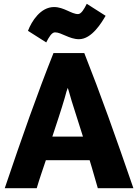

<svg xmlns="http://www.w3.org/2000/svg" viewBox="-20 -979 721 1009"><path d="M681 10H494C461 -105 457 -118 451 -137H221C205 -89 187 -38 173 10H5C97 -262 175 -484 261 -700H423C509 -483 587 -263 681 10ZM416 -261C396 -325 376 -387 357 -447C347 -480 340 -508 336 -517C333 -511 326 -488 320 -464C301 -399 278 -331 255 -261ZM395 -773C344 -773 303 -809 269 -809C252 -809 237 -784 223 -756L127 -817C146 -867 193 -942 264 -942C316 -942 355 -905 390 -905C407 -905 422 -931 436 -959L535 -896C515 -862 463 -773 395 -773Z"/></svg>

Font: Repo ExtraBold
Style: Bold
Weight: 700
Designer: Stefan Peev
Foundry: Context Ltd
Version: Version 1.502